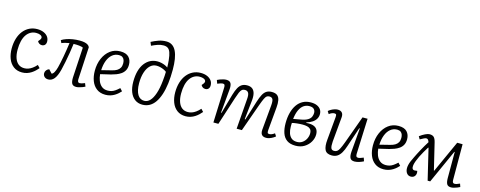

<svg xmlns="http://www.w3.org/2000/svg" viewBox="-32 -1494 5582 2233"><g transform="rotate(15 2759.0 -377.5)"><path d="M282 -519Q327 -519 360 -504.5Q393 -490 411 -465Q429 -440 429 -407Q429 -382 415.5 -367Q402 -352 378 -352Q360 -352 346.5 -361.5Q333 -371 326 -386L341 -404Q358 -425 353.5 -440.5Q349 -456 329.5 -464.5Q310 -473 281 -473Q246 -473 216.5 -457Q187 -441 165.5 -410.5Q144 -380 132.5 -334Q121 -288 121 -228Q121 -170 136 -127.5Q151 -85 180 -62.5Q209 -40 251 -40Q275 -40 298.5 -48Q322 -56 346.5 -73.5Q371 -91 395 -118L424 -87Q410 -70 391 -52Q372 -34 349 -19Q326 -4 298 5Q270 14 238 14Q176 14 134 -18Q92 -50 71.5 -104Q51 -158 51 -225Q51 -290 67.5 -344.5Q84 -399 115 -438Q146 -477 188.5 -498Q231 -519 282 -519Z M578 -466Q603 -482 636.5 -493.5Q670 -505 710 -511.5Q750 -518 792 -518Q827 -518 852 -512.5Q877 -507 893 -496Q909 -485 914 -469L893 -81Q892 -61 898 -50Q904 -39 919 -39Q929 -39 943.5 -43Q958 -47 980 -56L995 -17Q982 -10 962.5 -3Q943 4 923.5 9Q904 14 890 14Q851 14 838 -10.5Q825 -35 827 -83L848 -448Q833 -456 801 -459.5Q769 -463 733 -462Q727 -411 717 -351.5Q707 -292 696 -235.5Q685 -179 674 -136Q654 -57 624.5 -21.5Q595 14 553 14Q536 14 521.5 7Q507 0 498.5 -13.5Q490 -27 490 -44Q490 -64 502.5 -80.5Q515 -97 536 -104L575 -62Q590 -64 604.5 -89Q619 -114 629 -153Q636 -180 643.5 -215.5Q651 -251 658.5 -291.5Q666 -332 672.5 -374.5Q679 -417 685 -459Q664 -456 636 -448.5Q608 -441 593 -434Z M1283 -519Q1353 -519 1385.5 -484Q1418 -449 1418 -394Q1418 -353 1402.5 -325Q1387 -297 1361 -279Q1335 -261 1305 -250Q1275 -239 1245 -231L1122 -202Q1125 -163 1139 -125.5Q1153 -88 1181.5 -64Q1210 -40 1255 -40Q1278 -40 1299.5 -46Q1321 -52 1343 -67Q1365 -82 1391 -106L1420 -75Q1408 -61 1390.5 -45.5Q1373 -30 1351 -16.5Q1329 -3 1301.5 5.5Q1274 14 1241 14Q1178 14 1135.5 -18Q1093 -50 1072.5 -104Q1052 -158 1052 -225Q1052 -308 1081 -374.5Q1110 -441 1162 -480Q1214 -519 1283 -519ZM1349 -391Q1349 -412 1343 -430.5Q1337 -449 1321.5 -461Q1306 -473 1279 -473Q1233 -473 1198.5 -445Q1164 -417 1144.5 -367Q1125 -317 1122 -250L1242 -280Q1277 -288 1300.5 -302Q1324 -316 1336.5 -337.5Q1349 -359 1349 -391Z M1591 -716Q1633 -738 1676.5 -753.5Q1720 -769 1770 -769Q1811 -769 1840.5 -749Q1870 -729 1888.5 -690.5Q1907 -652 1916 -596.5Q1925 -541 1925 -471Q1925 -380 1915.5 -304.5Q1906 -229 1886.5 -169.5Q1867 -110 1838.5 -69Q1810 -28 1772 -7Q1734 14 1686 14Q1634 14 1596 -14Q1558 -42 1537.5 -94Q1517 -146 1517 -218Q1517 -291 1532.5 -347Q1548 -403 1577 -441Q1606 -479 1644.5 -498.5Q1683 -518 1730 -518Q1754 -518 1778 -512.5Q1802 -507 1822.5 -498Q1843 -489 1856 -478Q1855 -505 1854 -526Q1853 -547 1851 -565Q1845 -624 1833 -657Q1821 -690 1800.5 -703Q1780 -716 1750 -716Q1714 -716 1679.5 -704Q1645 -692 1608 -674ZM1696 -35Q1735 -35 1765 -66.5Q1795 -98 1816.5 -161.5Q1838 -225 1847 -319Q1850 -350 1852 -376.5Q1854 -403 1854 -426Q1839 -438 1819 -447Q1799 -456 1776.5 -461.5Q1754 -467 1732 -467Q1688 -467 1655.5 -436Q1623 -405 1605 -349Q1587 -293 1587 -219Q1587 -172 1595 -137.5Q1603 -103 1617.5 -80Q1632 -57 1652 -46Q1672 -35 1696 -35Z M2251 -519Q2296 -519 2329 -504.5Q2362 -490 2380 -465Q2398 -440 2398 -407Q2398 -382 2384.5 -367Q2371 -352 2347 -352Q2329 -352 2315.5 -361.5Q2302 -371 2295 -386L2310 -404Q2327 -425 2322.5 -440.5Q2318 -456 2298.5 -464.5Q2279 -473 2250 -473Q2215 -473 2185.5 -457Q2156 -441 2134.5 -410.5Q2113 -380 2101.5 -334Q2090 -288 2090 -228Q2090 -170 2105 -127.5Q2120 -85 2149 -62.5Q2178 -40 2220 -40Q2244 -40 2267.5 -48Q2291 -56 2315.5 -73.5Q2340 -91 2364 -118L2393 -87Q2379 -70 2360 -52Q2341 -34 2318 -19Q2295 -4 2267 5Q2239 14 2207 14Q2145 14 2103 -18Q2061 -50 2040.5 -104Q2020 -158 2020 -225Q2020 -290 2036.5 -344.5Q2053 -399 2084 -438Q2115 -477 2157.5 -498Q2200 -519 2251 -519Z M2848 -363Q2853 -416 2840 -438.5Q2827 -461 2797 -461Q2775 -461 2761 -449Q2747 -437 2735.5 -410Q2724 -383 2709 -337L2600 0H2540L2556 -424Q2557 -445 2551.5 -455.5Q2546 -466 2529 -466Q2520 -466 2505 -461.5Q2490 -457 2466 -447L2451 -488Q2462 -494 2481 -501.5Q2500 -509 2521 -514Q2542 -519 2559 -519Q2599 -519 2613 -493.5Q2627 -468 2622 -417L2596 -134L2602 -132L2669 -368Q2685 -422 2703 -455Q2721 -488 2746.5 -503.5Q2772 -519 2810 -519Q2849 -519 2872.5 -500.5Q2896 -482 2904.5 -445Q2913 -408 2906 -351L2882 -132L2890 -130L2963 -363Q2981 -420 2999.5 -454Q3018 -488 3043.5 -503.5Q3069 -519 3106 -519Q3150 -519 3172.5 -500.5Q3195 -482 3202 -445.5Q3209 -409 3204 -357L3179 -78Q3178 -56 3181.5 -47Q3185 -38 3203 -38Q3216 -38 3232 -44.5Q3248 -51 3265 -64L3286 -32Q3275 -22 3256.5 -11Q3238 0 3217 7Q3196 14 3176 14Q3151 14 3136 4.5Q3121 -5 3115 -22.5Q3109 -40 3111 -65L3138 -362Q3143 -418 3132.5 -439.5Q3122 -461 3092 -461Q3073 -461 3060.5 -452Q3048 -443 3035 -416Q3022 -389 3002 -334L2883 0H2820Z M3530 14Q3465 14 3426 -14Q3387 -42 3370 -92.5Q3353 -143 3353 -210Q3353 -279 3368 -336Q3383 -393 3411.5 -434Q3440 -475 3481.5 -497Q3523 -519 3577 -519Q3622 -519 3652 -505Q3682 -491 3697 -467.5Q3712 -444 3712 -414Q3712 -384 3697.5 -358Q3683 -332 3655 -313Q3627 -294 3584 -281V-275Q3636 -279 3668 -268.5Q3700 -258 3715.5 -234Q3731 -210 3731 -174Q3731 -128 3706.5 -85Q3682 -42 3637 -14Q3592 14 3530 14ZM3537 -33Q3573 -33 3601 -52.5Q3629 -72 3644.5 -103.5Q3660 -135 3660 -168Q3660 -202 3644.5 -218Q3629 -234 3604.5 -239.5Q3580 -245 3551 -245Q3517 -245 3481 -241Q3445 -237 3423 -231Q3422 -220 3422 -209Q3422 -198 3422 -185Q3422 -144 3433 -109.5Q3444 -75 3469 -54Q3494 -33 3537 -33ZM3425 -280 3513 -296Q3566 -305 3594.5 -322.5Q3623 -340 3633 -363Q3643 -386 3643 -410Q3643 -437 3626 -455Q3609 -473 3571 -473Q3533 -473 3503 -452.5Q3473 -432 3453 -389.5Q3433 -347 3425 -280Z M3790 -473Q3803 -485 3822 -495.5Q3841 -506 3861.5 -512.5Q3882 -519 3900 -519Q3934 -519 3951.5 -499.5Q3969 -480 3965 -440L3938 -145Q3934 -89 3943 -66.5Q3952 -44 3980 -44Q4002 -44 4016 -54Q4030 -64 4044.5 -91.5Q4059 -119 4079 -173L4200 -506H4261L4244 -81Q4243 -60 4249 -49.5Q4255 -39 4271 -39Q4283 -39 4299 -44.5Q4315 -50 4335 -58L4349 -17Q4339 -12 4325.5 -6Q4312 0 4297 4.5Q4282 9 4267.5 11.5Q4253 14 4242 14Q4200 14 4187.5 -12.5Q4175 -39 4179 -88L4203 -373L4196 -374L4118 -142Q4101 -89 4080.5 -54.5Q4060 -20 4033 -3Q4006 14 3967 14Q3905 14 3884.5 -27Q3864 -68 3872 -150L3897 -427Q3899 -450 3894.5 -458.5Q3890 -467 3872 -467Q3859 -467 3843 -460.5Q3827 -454 3810 -441Z M4632 -519Q4702 -519 4734.5 -484Q4767 -449 4767 -394Q4767 -353 4751.5 -325Q4736 -297 4710 -279Q4684 -261 4654 -250Q4624 -239 4594 -231L4471 -202Q4474 -163 4488 -125.5Q4502 -88 4530.5 -64Q4559 -40 4604 -40Q4627 -40 4648.5 -46Q4670 -52 4692 -67Q4714 -82 4740 -106L4769 -75Q4757 -61 4739.5 -45.5Q4722 -30 4700 -16.5Q4678 -3 4650.5 5.5Q4623 14 4590 14Q4527 14 4484.5 -18Q4442 -50 4421.5 -104Q4401 -158 4401 -225Q4401 -308 4430 -374.5Q4459 -441 4511 -480Q4563 -519 4632 -519ZM4698 -391Q4698 -412 4692 -430.5Q4686 -449 4670.5 -461Q4655 -473 4628 -473Q4582 -473 4547.5 -445Q4513 -417 4493.5 -367Q4474 -317 4471 -250L4591 -280Q4626 -288 4649.5 -302Q4673 -316 4685.5 -337.5Q4698 -359 4698 -391Z M5153 9H5122L5033 -364H5028Q5008 -332 4989 -299Q4970 -266 4954.5 -234.5Q4939 -203 4928.5 -174.5Q4918 -146 4914 -123Q4910 -94 4918.5 -79.5Q4927 -65 4948 -67L4976 -70Q4985 -34 4968.5 -10Q4952 14 4919 14Q4888 14 4870 -10Q4852 -34 4852 -71Q4852 -89 4857 -110.5Q4862 -132 4872 -156Q4882 -180 4897 -210Q4907 -231 4920.5 -257.5Q4934 -284 4950 -313.5Q4966 -343 4983 -372Q5000 -401 5016 -426Q5008 -448 5000 -455.5Q4992 -463 4979 -463Q4971 -463 4953.5 -455Q4936 -447 4908 -431L4889 -464Q4922 -489 4954 -504Q4986 -519 5005 -519Q5040 -519 5057.5 -502Q5075 -485 5085 -443L5162 -123H5166L5340 -506H5405L5406 -77Q5406 -57 5412 -47Q5418 -37 5433 -37Q5444 -37 5459 -41.5Q5474 -46 5495 -56L5508 -18Q5495 -11 5476 -3.5Q5457 4 5438 9Q5419 14 5404 14Q5366 14 5353 -10Q5340 -34 5340 -83V-395H5335Z"/></g></svg>

Font: Literata Light
Style: Italic
Weight: 300
Italic angle: -2°
Designer: Latin by Veronika Burian and Jose Scaglione. Greek by Irene Vlachou. Cyrillic by Vera Evstafieva
Foundry: TypeTogether
Version: Version 3.103;gftools[0.9.29]